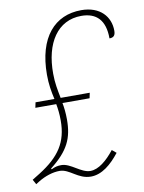

<svg xmlns="http://www.w3.org/2000/svg" viewBox="-88 -782 638 851"><g transform="rotate(-10 230.5 -357.0)"><path d="M252 10C302 10 345 -27 382 -74L363 -90C329 -47 291 -15 254 -15C212 -15 173 -63 131 -63C114 -63 102 -60 86 -52L84 -56C167 -121 191 -174 191 -258C191 -287 188 -313 184 -333H306L311 -357H180C173 -393 166 -426 166 -468C165 -606 226 -699 333 -699C401 -699 439 -661 439 -579C458 -579 466 -588 466 -609C466 -672 422 -724 337 -724C218 -724 138 -637 138 -468C138 -426 144 -392 152 -357H67L62 -333H156C160 -312 163 -287 163 -258C163 -161 123 -101 29 -42L-5 -21L7 1L23 -9C54 -28 89 -39 119 -39C164 -39 194 10 252 10Z"/></g></svg>

Font: Noto Serif Condensed Thin
Style: Italic
Weight: 100
Width: 3
Italic angle: -12°
Designer: Monotype Design Team
Foundry: Monotype Imaging Inc.
Version: Version 2.013